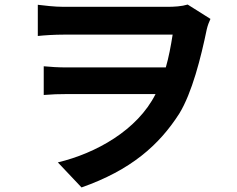

<svg xmlns="http://www.w3.org/2000/svg" viewBox="-20 -763 1040 843"><path d="M804 -743C778 -735 745 -733 713 -733H260C217 -733 173 -739 146 -742V-605C173 -608 219 -611 261 -611H738C730 -560 721 -512 708 -467H269C238 -467 202 -469 172 -472V-346C208 -349 238 -350 274 -350H663C583 -191 401 -90 234 -50L338 60C554 -16 678 -125 767 -264C823 -355 862 -509 888 -635C892 -652 898 -667 904 -680Z"/></svg>

Font: Noto Sans KR Bold
Style: Regular
Weight: 700
Designer: Ryoko NISHIZUKA  (kana & ideographs); Paul D. Hunt (Latin, Greek & Cyrillic); Wenlong ZHANG  (bopomofo); Sandoll Communi
Foundry: Adobe Systems Incorporated
Version: Version 1.004;PS 1.004;hotconv 1.0.82;makeotf.lib2.5.63406